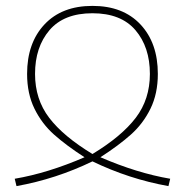

<svg xmlns="http://www.w3.org/2000/svg" viewBox="-20 -558 628 652"><path d="M30 49Q142 30 267 -24Q205 -64 163.5 -101Q122 -138 97 -189Q72 -240 72 -307Q72 -412 131 -475Q190 -538 294 -538Q398 -538 457 -475Q516 -412 516 -307Q516 -240 491 -189Q466 -138 424.5 -101Q383 -64 321 -24Q446 30 558 49L552 74Q418 50 294 -10Q170 50 36 74ZM489 -307Q489 -398 440 -455.5Q391 -513 294 -513Q197 -513 148 -455.5Q99 -398 99 -307Q99 -221 147 -158Q195 -95 294 -35Q393 -95 441 -158Q489 -221 489 -307Z"/></svg>

Font: Noto Sans Georgian Thin
Style: Regular
Weight: 250
Designer: Monotype Design team
Foundry: Monotype Imaging Inc.
Version: Version 1.000